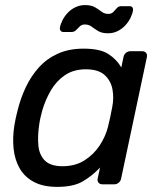

<svg xmlns="http://www.w3.org/2000/svg" viewBox="-20 -720 626 750"><path d="M203.4 10Q148.3 10 112.2 -9.4Q76.1 -28.8 56.8 -62.4Q37.6 -96 33.1 -139.2Q28.6 -182.4 36.1 -229.9Q38.7 -246.4 41.8 -260.2Q44.9 -273.9 49.1 -290.2Q60.8 -337.1 80.9 -379.7Q101.1 -422.4 131.7 -456.5Q162.4 -490.6 205.8 -510.3Q249.3 -530 306.8 -530Q371.1 -530 403.8 -508.7Q436.4 -487.4 453.8 -456.4L462.4 -497.1Q464.4 -507.3 471.9 -513.6Q479.4 -520 489.6 -520H535.1Q545.2 -520 550.5 -513.6Q555.8 -507.3 553.8 -497.1L453.2 -22.9Q451.2 -12.7 443.7 -6.4Q436.2 0 426.1 0H380.4Q370.2 0 364.9 -6.4Q359.6 -12.7 361.6 -22.9L370.7 -65.4Q339.9 -32.8 303.3 -11.4Q266.8 10 203.4 10ZM224.2 -70.7Q274.1 -70.7 310.5 -93.9Q346.9 -117.2 369.8 -152.5Q392.8 -187.9 401.8 -224.6Q406.2 -241.1 410.8 -263.3Q415.4 -285.5 418.4 -301.8Q425.5 -337.3 419.3 -371.1Q413 -404.8 388.5 -427.1Q363.9 -449.3 315.2 -449.3Q268 -449.3 234.5 -426.9Q200.9 -404.4 179.3 -367.9Q157.7 -331.3 145.2 -288.9Q141.2 -273.9 138 -260Q134.8 -246.1 132.8 -231.1Q126.7 -188.7 129.9 -152.1Q133 -115.6 155 -93.1Q177 -70.7 224.2 -70.7ZM402.2 -590Q377.9 -590 363.7 -598.6Q349.5 -607.2 338.1 -615.8Q326.6 -624.4 311.5 -624.4Q299.7 -624.4 292.1 -617.3Q284.4 -610.2 277.4 -602.6Q270.4 -595 259.4 -595H227.4Q220.4 -595 216.7 -600.1Q213 -605.2 214 -611.4Q216.4 -625.9 224.3 -641.5Q232.3 -657 245 -670.4Q257.7 -683.8 275 -692Q292.2 -700.1 312.1 -700.1Q337.2 -700.1 351.4 -691.5Q365.6 -682.9 376.8 -674.3Q388.1 -665.7 403 -665.7Q415.6 -665.7 422.7 -673.3Q429.9 -680.9 436.5 -688.4Q443.1 -695.9 454.1 -695.9H486.1Q494.3 -695.9 497.5 -690.8Q500.7 -685.7 499.5 -679.4Q497.1 -664.8 489.2 -649Q481.2 -633.1 468.4 -619.7Q455.6 -606.3 438.8 -598.2Q422.1 -590 402.2 -590Z"/></svg>

Font: Rubik Light
Style: Italic
Weight: 300
Italic angle: -12°
Designer: Hubert and Fischer
Foundry: Hubert and Fischer
Version: Version 2.300;gftools[0.9.30]